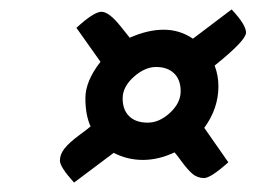

<svg xmlns="http://www.w3.org/2000/svg" viewBox="-20 -573 542 407"><path d="M293 -313Q318 -313 340.5 -334Q363 -355 363 -379.5Q363 -404 349 -417.5Q335 -431 311 -431Q287 -431 263.5 -410Q240 -389 240 -364.5Q240 -340 254 -326.5Q268 -313 293 -313ZM221 -249 137 -186Q107 -219 107 -232.5Q107 -246 117 -258.5Q127 -271 148 -286.5Q169 -302 172 -305Q161 -329 161 -365Q161 -401 193 -442L142 -514Q179 -548 195 -548Q211 -548 235 -518L255 -493Q293 -510 327 -510Q361 -510 389 -491L471 -553Q502 -520 501.5 -503.5Q501 -487 435 -434Q443 -413 443 -390Q443 -343 413 -302L464 -229Q426 -195 412 -195.5Q398 -196 388 -204.5Q378 -213 365.5 -230Q353 -247 350 -250Q316 -234 283 -234Q250 -234 221 -249Z"/></svg>

Font: Economica
Style: Bold Italic
Weight: 700
Designer: Vicente Lamonaca
Foundry: Vicente Lamonaca
Version: Version 1.100